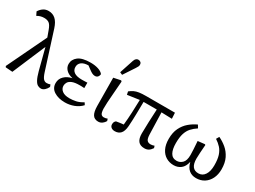

<svg xmlns="http://www.w3.org/2000/svg" viewBox="-48 -1391 2694 2029"><g transform="rotate(30 1298.5 -377.0)"><path d="M466 13Q446 13 427 2.5Q408 -8 390.5 -40Q373 -72 356 -135L289 -393L118 10L34 4L27 -9L257 -488L229 -565Q210 -618 187 -635Q164 -652 126 -652Q101 -652 79.5 -645.5Q58 -639 41 -628L20 -671Q38 -701 65.5 -720Q93 -739 130 -739Q180 -739 215 -708Q250 -677 272 -609L416 -156Q433 -104 450 -86Q467 -68 490 -68Q501 -68 511 -70Q521 -72 533 -76L543 -51Q531 -24 510 -5.5Q489 13 466 13Z M759 13Q679 13 626 -20.5Q573 -54 573 -117Q573 -167 608.5 -202Q644 -237 702 -249Q648 -261 619.5 -291Q591 -321 591 -360Q591 -415 638 -451.5Q685 -488 788 -488Q841 -488 882 -474.5Q923 -461 941 -437Q941 -418 929 -403Q917 -388 894 -388Q878 -388 861.5 -395.5Q845 -403 820 -422L781 -451Q727 -450 698 -428Q669 -406 669 -368Q669 -329 700 -307Q731 -285 795 -285Q810 -285 825 -285.5Q840 -286 862 -287V-221Q837 -223 826 -223Q815 -223 804 -223Q747 -223 715.5 -210Q684 -197 671.5 -176.5Q659 -156 659 -134Q659 -97 689.5 -73Q720 -49 779 -49Q816 -49 855.5 -57Q895 -65 941 -93L957 -67Q920 -27 867.5 -7Q815 13 759 13Z M1165 13Q1119 13 1097.5 -20Q1076 -53 1075 -125L1072 -469L1159 -487L1169 -477Q1162 -378 1156.5 -315Q1151 -252 1149 -211Q1147 -170 1147 -136Q1149 -88 1160.5 -72Q1172 -56 1195 -56Q1206 -56 1217 -58.5Q1228 -61 1238 -65L1246 -40Q1234 -18 1213 -2.5Q1192 13 1165 13ZM1107 -556 1163 -726Q1171 -749 1183 -758Q1195 -767 1208 -767Q1226 -767 1237.5 -756.5Q1249 -746 1249 -729Q1249 -716 1244 -706Q1239 -696 1227 -677L1138 -542Z M1288 -385 1280 -422Q1305 -442 1329.5 -453.5Q1354 -465 1387 -470Q1420 -475 1472 -475H1822L1826 -403L1697 -407L1705 -140Q1707 -90 1722 -73Q1737 -56 1766 -56Q1776 -56 1788 -58.5Q1800 -61 1810 -65L1818 -40Q1800 -13 1779.5 0Q1759 13 1729 13Q1677 13 1652.5 -17.5Q1628 -48 1628 -110Q1628 -172 1631.5 -251.5Q1635 -331 1639 -408H1478Q1477 -332 1475.5 -256Q1474 -180 1469 -107Q1464 -43 1438 -15Q1412 13 1368 13Q1341 13 1324 -0.5Q1307 -14 1307 -37Q1307 -55 1312.5 -65.5Q1318 -76 1328 -84Q1366 -91 1416 -96Q1424 -173 1427.5 -250.5Q1431 -328 1433 -406Z M2085 13Q2034 13 1992.5 -11.5Q1951 -36 1927 -84.5Q1903 -133 1903 -203Q1903 -281 1930 -336Q1957 -391 2000.5 -428Q2044 -465 2095 -488L2116 -453Q2076 -427 2048 -396Q2020 -365 2005.5 -319Q1991 -273 1991 -202Q1991 -127 2014.5 -85Q2038 -43 2090 -43Q2129 -43 2158.5 -72Q2188 -101 2188 -169Q2188 -221 2179 -336L2262 -345L2271 -340Q2267 -289 2264 -243Q2261 -197 2261 -169Q2261 -43 2355 -43Q2405 -43 2433 -85.5Q2461 -128 2461 -201Q2461 -274 2446 -320Q2431 -366 2403.5 -396.5Q2376 -427 2336 -453L2356 -488Q2406 -465 2450 -428Q2494 -391 2521 -336Q2548 -281 2548 -202Q2548 -138 2524 -89.5Q2500 -41 2457.5 -14Q2415 13 2359 13Q2307 13 2272 -16Q2237 -45 2222 -106Q2208 -43 2171.5 -15Q2135 13 2085 13Z"/></g></svg>

Font: Source Serif Pro
Style: Regular
Weight: 400
Designer: Frank Grießhammer
Foundry: Adobe Systems Incorporated
Version: Version 3.001;hotconv 1.0.111;makeotfexe 2.5.65597